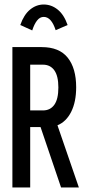

<svg xmlns="http://www.w3.org/2000/svg" viewBox="-20 -832 390 852"><path d="M35 0V-623H165Q243 -623 280.5 -576Q318 -529 318 -445Q318 -380 296 -336Q274 -292 235 -276L330 0H251L160 -268H114V0ZM114 -342H171Q203 -342 221 -367Q239 -392 239 -444Q239 -495 221 -520Q203 -545 171 -545H114ZM123 -697 70 -721Q86 -767 113.5 -789.5Q141 -812 174 -812Q208 -812 236 -789.5Q264 -767 280 -721L227 -698Q208 -757 174 -757Q157 -757 144.5 -741Q132 -725 123 -697Z"/></svg>

Font: Inconsolata ExtraCondensed SemiBold
Style: Regular
Weight: 600
Width: 2
Monospace: yes
Designer: Raph Levien, Cyreal, Brenton Simpson
Foundry: Raph Levien, Cyreal, Google
Version: Version 3.001; ttfautohint (v1.8.2.53-6de2)